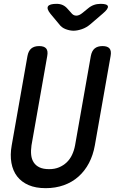

<svg xmlns="http://www.w3.org/2000/svg" viewBox="-20 -970 640 1000"><path d="M123 -678Q128 -705 143 -717.5Q158 -730 184 -730Q210 -730 220.5 -717.5Q231 -705 226 -678L144 -213Q140 -185 142.5 -162.5Q145 -140 156 -123.5Q167 -107 186.5 -98Q206 -89 236 -89Q265 -89 287.5 -98.5Q310 -108 327 -124Q344 -140 355 -163Q366 -186 371 -213L453 -678Q458 -705 473 -717.5Q488 -730 514 -730Q540 -730 550.5 -717.5Q561 -705 556 -678L474 -213Q465 -162 443.5 -121Q422 -80 389 -50.5Q356 -21 312.5 -5.5Q269 10 218 10Q166 10 129 -6Q92 -22 69.5 -51Q47 -80 39.5 -121.5Q32 -163 41 -213ZM275 -950Q293 -950 307 -943.5Q321 -937 332 -924L350 -904Q361 -889 376.5 -888.5Q392 -888 410 -903L437 -925Q452 -938 468.5 -944Q485 -950 504 -950Q539 -950 542 -937Q545 -924 515 -899L451 -844Q430 -826 406 -818Q382 -810 363 -810Q344 -810 322.5 -818Q301 -826 288 -844L243 -898Q222 -924 230 -937Q238 -950 275 -950Z"/></svg>

Font: Maple Mono NL Medium
Style: Italic
Weight: 500
Italic angle: -10°
Monospace: yes
Designer: subframe7536
Version: Version 7.000